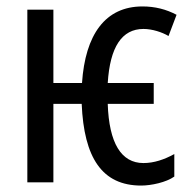

<svg xmlns="http://www.w3.org/2000/svg" viewBox="-20 -567 595 597"><path d="M419 10C450 10 497 0 522 -18V-88C491 -71 459 -60 426 -60C357 -60 319 -122 315 -244H458V-309H315C322 -421 359 -477 426 -477C453 -477 484 -467 504 -455L529 -521C497 -538 462 -547 423 -547C307 -547 245 -459 235 -309H146V-537H65V0H146V-244H234C241 -77 297 10 419 10Z"/></svg>

Font: Noto Sans UI Condensed
Style: Regular
Weight: 400
Width: 3
Designer: Monotype Design Team
Foundry: Monotype Imaging Inc.
Version: Version 1.901